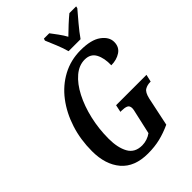

<svg xmlns="http://www.w3.org/2000/svg" viewBox="-269 -1044 1166 1166"><g transform="rotate(-45 314.0 -460.5)"><path d="M291 10Q176 10 118 -58Q60 -126 60 -241Q60 -340 88 -427Q116 -514 167 -581Q218 -648 289 -686Q360 -724 445 -724Q535 -724 580 -691Q625 -658 625 -615Q625 -571 591.5 -549Q558 -527 512 -527Q514 -587 493 -626.5Q472 -666 422 -666Q373 -666 330 -629.5Q287 -593 254.5 -530Q222 -467 203.5 -387.5Q185 -308 185 -223Q185 -146 211.5 -98Q238 -50 301 -50Q322 -50 343 -57Q364 -64 380 -76L411 -214Q415 -230 416.5 -238.5Q418 -247 418 -252Q418 -275 402 -281.5Q386 -288 362 -288H351L361 -335H622L611 -288H607Q582 -288 562 -276.5Q542 -265 532 -221L493 -36Q443 -13 395.5 -1.5Q348 10 291 10ZM389 -771Q380 -805 362.5 -847.5Q345 -890 333 -918L337 -931H383Q397 -913 417 -885.5Q437 -858 450 -834Q474 -858 504.5 -886Q535 -914 556 -931H614L611 -918Q587 -890 552 -848.5Q517 -807 492 -771Z"/></g></svg>

Font: Noto Serif ExtraCondensed SemiBold
Style: Italic
Weight: 600
Width: 2
Italic angle: -12°
Designer: Monotype Design Team
Foundry: Monotype Imaging Inc.
Version: Version 2.013